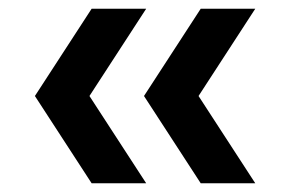

<svg xmlns="http://www.w3.org/2000/svg" viewBox="-20 -520 665 440"><path d="M60 -300 190 -100H315L185 -300L315 -500H190ZM310 -300 440 -100H565L435 -300L565 -500H440Z"/></svg>

Font: Gully SemiBold
Style: Regular
Weight: 600
Designer: jaikishan Patel
Foundry: MagicType
Version: Version 1.000;Glyphs 3.2 (3242)